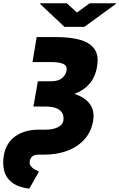

<svg xmlns="http://www.w3.org/2000/svg" viewBox="-29 -939 731 1178"><path d="M196 -711.6H313.9Q400.6 -711.6 461.1 -695Q521.7 -678.3 549.9 -639.2Q578.1 -600.1 566.8 -532.7Q556.1 -465.6 519.7 -424.4Q483.3 -383.2 427.6 -362.9Q492.5 -342 522.5 -300.4Q552.6 -258.9 542.6 -198.9Q532 -132.8 491.1 -86.1Q450.3 -39.4 386 -14.7Q321.7 9.9 240.1 9.9H206Q181.1 9.9 168.7 21.3Q156.2 32.7 153.4 49.7Q150.6 67.5 160.2 79.9Q169.7 92.3 184.3 100.5Q198.9 108.7 210.2 113.6L150.6 218.8Q81.3 209.5 44.6 180.8Q7.8 152 -3.2 109.4Q-14.2 66.8 -5.7 15.6Q7.8 -63.2 65.5 -103.3Q123.2 -143.5 208.8 -143.5H250Q296.5 -143.5 325.6 -158.2Q354.8 -172.9 359.4 -197.4Q366.5 -240.1 337.9 -262.8Q309.3 -285.5 250 -285.5H176.1L193.2 -383.5H193.5L203.1 -440.3H282.7Q329.2 -440.3 351.9 -459.7Q374.6 -479 379.3 -505.7Q384.2 -535.5 359 -546.9Q333.8 -558.2 288.4 -558.2H170.5ZM380.7 -919 443.2 -862.2 521.3 -919H681.8V-914.8L488.6 -774.1H366.5L217.3 -914.8V-919Z"/></svg>

Font: Inter UI Black
Style: Italic
Weight: 900
Italic angle: -9.39999°
Designer: Rasmus Andersson
Foundry: rsms
Version: 3.2;8d6f07862